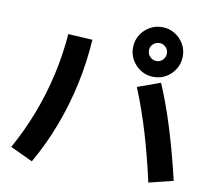

<svg xmlns="http://www.w3.org/2000/svg" viewBox="-92 -951 1184 1088"><g transform="rotate(10 500.0 -407.5)"><path d="M830 33Q795.4 -121.3 757.2 -248Q719 -374.7 672 -489.4L803 -536.7Q851.6 -422 891.6 -292.7Q931.6 -163.3 970 -1.7ZM30 -31.3Q89 -137 132 -249.5Q175 -362 201.5 -479.5Q228 -597 237.4 -717L377.3 -709Q369.3 -578.7 341.6 -450.8Q314 -323 268.3 -202.4Q222.6 -81.7 159 29ZM755 -561.7Q715.9 -561.7 683.2 -581Q650.5 -600.4 631.1 -633.1Q611.7 -665.7 611.7 -704.8Q611.7 -745 631 -777.2Q650.4 -809.4 683.1 -828.9Q715.7 -848.3 754.8 -848.3Q795 -848.3 827.2 -828.9Q859.4 -809.5 878.9 -777.4Q898.3 -745.3 898.3 -705Q898.3 -665.9 878.9 -633.2Q859.5 -600.5 827.4 -581.1Q795.3 -561.7 755 -561.7ZM755.3 -653.3Q777 -653.3 791.8 -668.7Q806.7 -684 806.7 -705.3Q806.7 -727 791.8 -741.8Q777 -756.7 755.3 -756.7Q734 -756.7 718.7 -741.8Q703.3 -727 703.3 -705.3Q703.3 -684 718.7 -668.7Q734 -653.3 755.3 -653.3Z"/></g></svg>

Font: M PLUS 1 Thin
Style: Regular
Weight: 100
Designer: Coji Morishita
Foundry: UNDERFOREST DESIGN
Version: Version 1.001